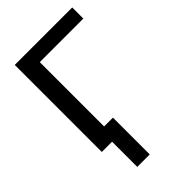

<svg xmlns="http://www.w3.org/2000/svg" viewBox="-261 -781 1073 1073"><g transform="rotate(-45 275.0 -244.5)"><path d="M256.8 -91.8V199.2H158.2V0H77.1V-688H531.2V-600.1H187V-91.8Z"/></g></svg>

Font: Arimo Medium
Style: Regular
Weight: 500
Designer: Steve Matteson
Foundry: Monotype Imaging Inc.
Version: Version 1.33